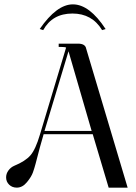

<svg xmlns="http://www.w3.org/2000/svg" viewBox="-20 -860 623 880"><path d="M143 -109Q138 -90 131 -70Q124 -50 103.5 -25Q83 0 57 0Q36 0 22 -13.5Q8 -27 8 -47Q8 -64 18.5 -78.5Q29 -93 45 -100Q96 -121 119.5 -148Q143 -175 163 -243L283 -642Q277 -645 257 -645H249V-660H337Q371 -660 375 -637L565 0H478L405 -245H180Q165 -195 143 -109ZM294 -625 184 -260H400ZM162 -727Q240 -840 314 -840Q390 -840 464 -727L448 -722Q402 -798 312 -798Q220 -798 178 -722Z"/></svg>

Font: kawoszeh
Style: Medium
Weight: 500
Version: Version 000.030